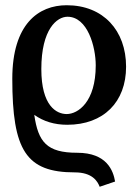

<svg xmlns="http://www.w3.org/2000/svg" viewBox="-20 -465 528 734"><path d="M462 -210C462 -348 375 -445 235 -445C127 -445 27 -373 27 -164C27 110 80 194 266 194C333 194 353 228 361 249L420 229C413 188 389 119 275 119C159 119 126 78 111 -26C146 -1 188 12 237 12C376 12 462 -75 462 -210ZM235 -29C196 -29 138 -60 138 -201C138 -354 198 -401 238 -401C315 -401 346 -286 346 -215C346 -75 278 -29 235 -29Z"/></svg>

Font: Libertinus Serif
Style: Bold
Weight: 700
Designer: Philipp H. Poll, Khaled Hosny
Foundry: Caleb Maclennan
Version: Version 7.050;RELEASE